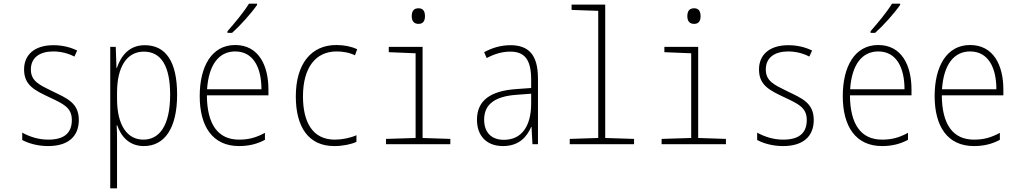

<svg xmlns="http://www.w3.org/2000/svg" viewBox="-20 -785 5540 1045"><path d="M242 10C353 10 409 -44 409 -132C409 -225 344 -250 268 -287C194 -323 148 -343 148 -407C148 -472 197 -505 270 -505C310 -505 351 -495 385 -477L400 -510C363 -528 320 -539 271 -539C168 -539 111 -487 111 -407C111 -320 170 -293 250 -255C324 -220 371 -200 371 -132C371 -65 334 -25 243 -25C191 -25 143 -40 101 -63V-23C133 -6 182 10 242 10Z M580 240H617V-7C617 -41 617 -76 615 -103H618C638 -45 681 10 763 10C874 10 944 -84 944 -270C944 -449 883 -539 768 -539C682 -539 638 -480 616 -415H614L610 -530H580ZM760 -25C672 -25 617 -104 617 -247V-281C617 -416 667 -504 763 -504C858 -504 906 -424 906 -270C906 -100 847 -25 760 -25Z M1218 -615V-606H1243C1288 -646 1347 -712 1379 -758V-765H1335C1306 -718 1261 -664 1218 -615ZM1281 10C1336 10 1381 -2 1422 -24V-62C1374 -36 1334 -25 1281 -25C1167 -25 1107 -107 1106 -266H1441V-298C1441 -430 1387 -540 1260 -540C1132 -540 1067 -423 1067 -262C1067 -97 1137 10 1281 10ZM1403 -299H1107C1116 -435 1173 -505 1260 -505C1359 -505 1403 -417 1403 -299Z M1799 10C1845 10 1890 1 1920 -13V-49C1886 -34 1842 -25 1802 -25C1681 -25 1629 -121 1629 -260C1629 -416 1697 -505 1812 -505C1846 -505 1882 -499 1912 -484L1924 -517C1892 -532 1854 -540 1810 -540C1675 -540 1590 -439 1590 -260C1590 -94 1659 10 1799 10Z M2258 -655C2285 -655 2293 -674 2293 -697C2293 -722 2284 -740 2258 -740C2230 -740 2221 -722 2221 -697C2221 -673 2231 -655 2258 -655ZM2081 0H2431V-29L2280 -34V-530H2096V-501L2242 -495V-34L2081 -29Z M2718 10C2804 10 2847 -39 2871 -94H2873L2878 0H2908V-357C2908 -486 2858 -539 2758 -539C2707 -539 2659 -525 2615 -501L2629 -469C2674 -493 2716 -504 2757 -504C2833 -504 2871 -464 2871 -351V-306L2787 -300C2652 -290 2576 -240 2576 -133C2576 -49 2625 10 2718 10ZM2722 -24C2656 -24 2615 -63 2615 -134C2615 -220 2678 -261 2791 -269L2871 -275V-219C2870 -100 2821 -24 2722 -24Z M3081 0H3431V-29L3274 -34V-760H3091V-731L3236 -726V-34L3081 -29Z M3758 -655C3785 -655 3793 -674 3793 -697C3793 -722 3784 -740 3758 -740C3730 -740 3721 -722 3721 -697C3721 -673 3731 -655 3758 -655ZM3581 0H3931V-29L3780 -34V-530H3596V-501L3742 -495V-34L3581 -29Z M4242 10C4353 10 4409 -44 4409 -132C4409 -225 4344 -250 4268 -287C4194 -323 4148 -343 4148 -407C4148 -472 4197 -505 4270 -505C4310 -505 4351 -495 4385 -477L4400 -510C4363 -528 4320 -539 4271 -539C4168 -539 4111 -487 4111 -407C4111 -320 4170 -293 4250 -255C4324 -220 4371 -200 4371 -132C4371 -65 4334 -25 4243 -25C4191 -25 4143 -40 4101 -63V-23C4133 -6 4182 10 4242 10Z M4718 -615V-606H4743C4788 -646 4847 -712 4879 -758V-765H4835C4806 -718 4761 -664 4718 -615ZM4781 10C4836 10 4881 -2 4922 -24V-62C4874 -36 4834 -25 4781 -25C4667 -25 4607 -107 4606 -266H4941V-298C4941 -430 4887 -540 4760 -540C4632 -540 4567 -423 4567 -262C4567 -97 4637 10 4781 10ZM4903 -299H4607C4616 -435 4673 -505 4760 -505C4859 -505 4903 -417 4903 -299Z M5281 10C5336 10 5381 -2 5422 -24V-62C5374 -36 5334 -25 5281 -25C5167 -25 5107 -107 5106 -266H5441V-298C5441 -430 5387 -540 5260 -540C5132 -540 5067 -423 5067 -262C5067 -97 5137 10 5281 10ZM5403 -299H5107C5116 -435 5173 -505 5260 -505C5359 -505 5403 -417 5403 -299Z"/></svg>

Font: Noto Sans Mono ExtraCondensed ExtraLight
Style: Regular
Weight: 200
Width: 2
Designer: Monotype Design Team
Foundry: Monotype Imaging Inc.
Version: Version 2.014